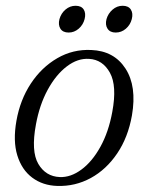

<svg xmlns="http://www.w3.org/2000/svg" viewBox="-20 -620 498 649"><path d="M288.5 -451Q365.5 -448 404.2 -388.2Q443 -328.5 426 -230Q413 -156 376.2 -101.5Q339.5 -47 286.8 -18.2Q234 10.5 173.5 8.5Q124.5 7 89 -19.5Q53.5 -46 38.5 -94.8Q23.5 -143.5 35.5 -211.5Q48 -282.5 84.2 -337.5Q120.5 -392.5 173.5 -423.2Q226.5 -454 288.5 -451ZM182 -21.5Q219 -20 255.2 -46.8Q291.5 -73.5 319.2 -123.5Q347 -173.5 359.5 -241.5Q376 -330 351.5 -374.2Q327 -418.5 281 -421Q242.5 -423.5 205.8 -395.5Q169 -367.5 141.2 -316.5Q113.5 -265.5 101.5 -199.5Q84.5 -108.5 109.5 -66Q134.5 -23.5 182 -21.5ZM212 -510Q192.5 -510 184.2 -523Q176 -536 181 -555.5Q186.5 -575 201.5 -587.8Q216.5 -600.5 235.5 -600.5Q255 -600.5 263 -587.8Q271 -575 266 -555.5Q261 -536 246 -523Q231 -510 212 -510ZM371 -510Q352 -510 343.5 -523Q335 -536 340 -555.5Q345.5 -574.5 360.5 -587.5Q375.5 -600.5 394.5 -600.5Q414 -600.5 422.2 -587.8Q430.5 -575 425.5 -555.5Q420.5 -536 405.5 -523Q390.5 -510 371 -510Z"/></svg>

Font: Fraunces 72pt S050 Light
Style: Italic
Weight: 300
Italic angle: -16°
Version: Version 1.000; ttfautohint (v1.8.3)